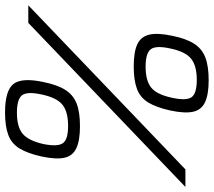

<svg xmlns="http://www.w3.org/2000/svg" viewBox="-94 -772 828 743"><g transform="rotate(-90 319.5 -400.0)"><path d="M-32 -96 603 -704H671L36 -96ZM381 -6Q326 -6 296 -20Q266 -34 259 -66.5Q252 -99 264 -155Q276 -209 295 -240Q314 -271 347.5 -283.5Q381 -296 434 -296Q491 -296 520.5 -282Q550 -268 557.5 -235.5Q565 -203 553 -147Q542 -93 522.5 -62.5Q503 -32 469.5 -19Q436 -6 381 -6ZM382 -52Q438 -52 465 -74.5Q492 -97 504 -155Q516 -210 501 -230Q486 -250 433 -250Q378 -250 351.5 -227.5Q325 -205 313 -147Q301 -92 315.5 -72Q330 -52 382 -52ZM203 -504Q148 -504 118 -518Q88 -532 81 -564.5Q74 -597 86 -653Q98 -707 117 -738Q136 -769 169.5 -781.5Q203 -794 256 -794Q341 -794 366.5 -761.5Q392 -729 374 -645Q363 -591 343.5 -560.5Q324 -530 291 -517Q258 -504 203 -504ZM204 -550Q260 -550 287 -572.5Q314 -595 326 -653Q338 -708 323 -728Q308 -748 255 -748Q200 -748 173.5 -725.5Q147 -703 134 -645Q123 -590 137.5 -570Q152 -550 204 -550Z"/></g></svg>

Font: Victor Mono Thin
Style: Italic
Weight: 100
Italic angle: -12°
Monospace: yes
Designer: Rune Bjørnerås
Version: Version 1.561;gftools[0.9.30]